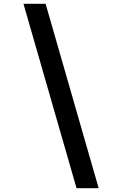

<svg xmlns="http://www.w3.org/2000/svg" viewBox="-20 -843 640 1006"><path d="M381 143 103 -823H219L497 143Z"/></svg>

Font: Iosevka Etoile Semibold
Style: Italic
Weight: 600
Italic angle: -9°
Designer: Belleve Invis
Foundry: Belleve Invis
Version: Version 22.1.2; ttfautohint (v1.8.4)